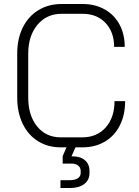

<svg xmlns="http://www.w3.org/2000/svg" viewBox="-20 -728 693 959"><path d="M357 8 337 53H343Q382 53 404.5 72.5Q427 92 427 126V136Q427 171 401 191Q375 211 330 211H282V172H329Q354 172 368.5 162.5Q383 153 383 136V126Q383 109 370.5 99Q358 89 336 89H293V52L312 8H283Q219 8 169.5 -23Q120 -54 93 -110.5Q66 -167 66 -241V-460Q66 -534 93.5 -590Q121 -646 171.5 -677Q222 -708 287 -708H393Q455 -708 503 -681Q551 -654 577 -605.5Q603 -557 603 -494H550Q550 -568 507 -613.5Q464 -659 393 -659H287Q213 -659 167 -604Q121 -549 121 -460V-241Q121 -151 165.5 -96.5Q210 -42 283 -42H391Q464 -42 508 -91.5Q552 -141 552 -223H605Q605 -154 578.5 -101.5Q552 -49 503.5 -20.5Q455 8 391 8Z"/></svg>

Font: Bai Jamjuree Light
Style: Regular
Weight: 300
Designer: Katatrad Aksorn Co.,Ltd.
Foundry: Cadson Demak Co.,Ltd.
Version: Version 1.000; ttfautohint (v1.6)